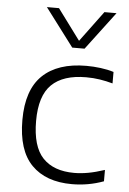

<svg xmlns="http://www.w3.org/2000/svg" viewBox="-56 -850 605 901"><g transform="rotate(5 246.0 -399.0)"><path d="M317 9.5Q194 9.5 126.8 -59Q59.5 -127.5 59.5 -270.5Q59.5 -412.5 131 -481Q202.5 -549.5 337.5 -549.5Q370.5 -549.5 404 -545.2Q437.5 -541 466 -532V-478Q435.5 -486.5 405.2 -491.2Q375 -496 340.5 -496Q232.5 -496 178.2 -443Q124 -390 124 -272Q124 -151.5 175 -97.8Q226 -44 323 -44Q354 -44 388.8 -50.2Q423.5 -56.5 466 -70.5V-17Q394.5 9.5 317 9.5ZM263 -629 128 -808H185L292 -663.5L399 -808H456L321 -629Z"/></g></svg>

Font: Encode Sans Exp Lt
Style: Regular
Weight: 300
Width: 7
Designer: Multiple Designers
Foundry: Impallari Type
Version: Version 3.002; ttfautohint (v1.8.3) -l 8 -r 50 -G 200 -x 14 